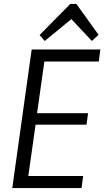

<svg xmlns="http://www.w3.org/2000/svg" viewBox="-20 -950 527 970"><path d="M106 -61H400L392 0H42L140 -700H487L479 -639H188L211 -688L163 -348L150 -378H425L417 -320H142L164 -350L116 -12ZM180 -773 335 -930H366L478 -774L444 -743L328 -867H357L206 -743Z"/></svg>

Font: Pathway Extreme SemiCondensed Light
Style: Italic
Weight: 300
Width: 4
Italic angle: -8°
Version: Version 1.001;gftools[0.9.26]